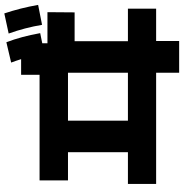

<svg xmlns="http://www.w3.org/2000/svg" viewBox="0 -822 863 904"><g transform="rotate(-90 432.0 -370.5)"><path d="M541 -67.4H17.6V-200.2H167V-482.4H34.2V-616.2H531.2V-703.1H605Q597.7 -726.6 588.9 -750L684.6 -772.5Q711.4 -702.6 727.5 -613.3L679.7 -603.5V-579.1H826.2L825.2 -451.2H689.5V-200.2H842.8V-67.4H690.4V41H541ZM541 -200.2V-482.4H315.4V-200.2ZM725.6 -761.7 820.3 -782.2Q845.7 -707 860.4 -623L766.6 -604.5Q752.9 -685.5 725.6 -761.7Z"/></g></svg>

Font: Pretendard GOV ExtraBold
Style: Regular
Weight: 800
Designer: Base glyphs from Inter by Rasmus Andersson; Hangeul glyphs from Noto Sans CJK(Source Han Sans) by Jang Soo-young and Kan
Foundry: Kil Hyung-jin
Version: Version 1.309